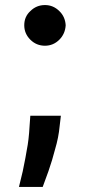

<svg xmlns="http://www.w3.org/2000/svg" viewBox="-20 -560 335 760"><path d="M216 -60Q212 -16 198 31Q187 74 172 117L149 180H55L70 118Q83 55 86 34Q94 -5 97 -60L100 -102H221ZM100 -403Q76 -427 76 -460Q76 -494 100 -516Q124 -540 158 -540Q191 -540 215 -516Q238 -494 240 -460Q238 -426 215 -403Q191 -379 158 -379Q124 -379 100 -403Z"/></svg>

Font: Sinter Bold
Style: Regular
Weight: 700
Foundry: Adobe & rsms
Version: Version 1.000